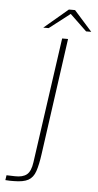

<svg xmlns="http://www.w3.org/2000/svg" viewBox="-78 -743 398 777"><g transform="rotate(5 121.0 -354.5)"><path d="M8 1Q-1 1 -8.5 1Q-16 1 -26 0L-23 -20L11 -19Q43 -18 59.5 -31.5Q76 -45 81 -82L153 -591H177L111 -118Q105 -74 96 -47.5Q87 -21 67 -10Q47 1 8 1ZM73 -628 170 -710H195L268 -628H247L179 -693L95 -628Z"/></g></svg>

Font: Alumni Sans Thin
Style: Italic
Weight: 100
Italic angle: -8°
Designer: Robert E. Leuschke
Foundry: Robert E. Leuschke
Version: Version 1.016